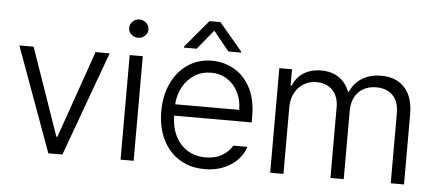

<svg xmlns="http://www.w3.org/2000/svg" viewBox="-50 -848 2198 970"><g transform="rotate(5 1049.0 -362.5)"><path d="M293.9 0H222.7L29.3 -530.3H101.6L255.9 -86.9H260.7L416 -530.3H487.3Z M588.9 -530.3H655.3V0H588.9ZM574.2 -667Q574.2 -686 588.6 -700Q603 -713.9 623 -713.9Q643.1 -713.9 657.5 -700Q671.9 -686 671.9 -667Q671.9 -647.9 657.5 -634.5Q643.1 -621.1 623 -621.1Q603 -621.1 588.6 -634.5Q574.2 -647.9 574.2 -667Z M772.5 -261.7Q772.5 -341.3 802 -404.3Q831.5 -467.3 884.8 -502.7Q938 -538.1 1005.9 -538.1Q1065.9 -538.1 1117.7 -509.3Q1169.4 -480.5 1200.9 -421.4Q1232.4 -362.3 1232.4 -276.4V-245.1H838.9Q840.3 -185.5 862.3 -141.4Q884.3 -97.2 923.8 -73Q963.4 -48.8 1015.6 -48.8Q1065.9 -48.8 1099.9 -69.8Q1133.8 -90.8 1150.4 -120.1H1221.7Q1210 -83 1181.4 -53.2Q1152.8 -23.4 1110.4 -6.3Q1067.9 10.7 1015.6 10.7Q941.9 10.7 887 -23.7Q832 -58.1 802.2 -119.9Q772.5 -181.6 772.5 -261.7ZM1164.1 -302.7Q1164.1 -352.1 1144 -392.1Q1124 -432.1 1088.1 -454.8Q1052.2 -477.5 1006.8 -477.5Q960 -477.5 922.9 -454.1Q885.7 -430.7 864 -390.6Q842.3 -350.6 839.4 -302.7ZM1003.9 -690.4 922.9 -591.8H858.4V-596.7L975.6 -736.3H1031.2L1148.4 -596.7V-591.8H1084Z M1347.7 -530.3H1412.1V-448.2H1418Q1434.1 -490.2 1471.4 -513.7Q1508.8 -537.1 1560.5 -537.1Q1613.8 -537.1 1649.9 -512.2Q1686 -487.3 1704.1 -441.4H1708Q1726.6 -486.3 1767.3 -511.7Q1808.1 -537.1 1865.2 -537.1Q1940.4 -537.1 1983.4 -490.2Q2026.4 -443.4 2026.4 -355.5V0H1959V-354.5Q1959 -414.6 1928.2 -445.6Q1897.5 -476.6 1844.7 -476.6Q1806.2 -476.6 1778.1 -460.2Q1750 -443.8 1735.4 -414.6Q1720.7 -385.3 1720.7 -347.7V0H1653.3V-360.4Q1653.3 -395 1639.9 -421.4Q1626.5 -447.8 1601.1 -462.2Q1575.7 -476.6 1541 -476.6Q1505.4 -476.6 1476.6 -459Q1447.8 -441.4 1431.4 -409.9Q1415 -378.4 1415 -337.9V0H1347.7Z"/></g></svg>

Font: Pretendard JP Light
Style: Regular
Weight: 300
Designer: Base glyphs from Inter by Rasmus Andersson; Hangeul glyphs from Noto Sans CJK(Source Han Sans) by Jang Soo-young and Kan
Foundry: Kil Hyung-jin
Version: Version 1.309